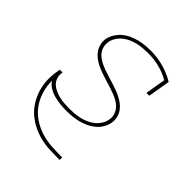

<svg xmlns="http://www.w3.org/2000/svg" viewBox="-203 -660 1006 1006"><g transform="rotate(45 300.0 -156.5)"><path d="M401 215Q365 215 330 213.5Q295 212 261.5 204Q228 196 198 181Q168 166 143 144.5Q118 123 100.5 95Q83 67 72.5 35Q62 3 60.5 -32Q59 -67 65 -102L68 -120H89L88 -116Q85 -97 90.5 -79.5Q96 -62 108.5 -50Q121 -38 137.5 -30.5Q154 -23 171.5 -18.5Q189 -14 208 -12.5Q227 -11 246 -11Q265 -11 284 -12.5Q303 -14 322.5 -18.5Q342 -23 360.5 -31Q379 -39 395 -52Q411 -65 422 -82.5Q433 -100 436 -119Q440 -140 433.5 -158.5Q427 -177 414 -191Q401 -205 384 -214Q367 -223 348.5 -230Q330 -237 311.5 -242.5Q293 -248 274 -254Q255 -260 236.5 -266.5Q218 -273 201 -281.5Q184 -290 168.5 -301.5Q153 -313 142 -328.5Q131 -344 126 -363.5Q121 -383 124 -403Q128 -424 140 -444Q152 -464 169.5 -479Q187 -494 208 -503.5Q229 -513 250 -518.5Q271 -524 292.5 -526Q314 -528 336 -528Q385 -528 431.5 -515Q478 -502 517 -478L496 -355H475L494 -468Q460 -488 419.5 -498.5Q379 -509 336 -509Q317 -509 297.5 -507.5Q278 -506 259 -501.5Q240 -497 221 -489Q202 -481 186 -468Q170 -455 159 -437.5Q148 -420 145 -401Q142 -380 148 -361.5Q154 -343 167.5 -329Q181 -315 198 -306Q215 -297 233.5 -290Q252 -283 270.5 -277.5Q289 -272 308 -266Q327 -260 345.5 -253.5Q364 -247 381 -238.5Q398 -230 413.5 -218.5Q429 -207 440 -191.5Q451 -176 455.5 -156.5Q460 -137 457 -117Q453 -95 441 -75Q429 -55 411.5 -40.5Q394 -26 373 -16.5Q352 -7 330.5 -1.5Q309 4 287 6Q265 8 244 8Q220 8 197 5.5Q174 3 152 -3Q130 -9 111 -20.5Q92 -32 80 -51Q80 -11 91 26Q102 63 123.5 93.5Q145 124 176.5 145.5Q208 167 244.5 179Q281 191 321 193.5Q361 196 401 196H402V215Z"/></g></svg>

Font: Iosevka HT Thin Extended
Style: Italic
Weight: 100
Width: 7
Italic angle: -9°
Monospace: yes
Designer: Belleve Invis
Foundry: Belleve Invis
Version: Version 32.3.0; ttfautohint (v1.8.4)